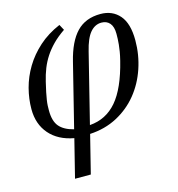

<svg xmlns="http://www.w3.org/2000/svg" viewBox="-108 -622 850 916"><g transform="rotate(-15 317.0 -164.0)"><path d="M197 12Q120 -2 77.5 -51Q35 -100 35 -174Q35 -225 48.5 -276.5Q62 -328 90.5 -375.5Q119 -423 163 -462.5Q207 -502 268 -528L283 -500Q248 -476 224 -451.5Q200 -427 183 -401Q166 -375 154.5 -346Q143 -317 135 -283Q128 -255 124 -234.5Q120 -214 117.5 -198.5Q115 -183 114.5 -170.5Q114 -158 114 -147Q114 -94 136.5 -67.5Q159 -41 207 -29L285 -342Q308 -436 352 -482Q396 -528 470 -528Q529 -528 564 -487.5Q599 -447 599 -364Q599 -292 576.5 -225.5Q554 -159 512 -107.5Q470 -56 410 -24Q350 8 275 12L228 200H150ZM285 -29Q366 -35 419 -97Q472 -159 504 -288Q510 -312 513 -330.5Q516 -349 517.5 -364Q519 -379 519.5 -391.5Q520 -404 520 -417Q520 -452 505 -469.5Q490 -487 464 -487Q432 -487 408.5 -459.5Q385 -432 370 -370Z"/></g></svg>

Font: IBM Plex Serif
Style: Italic
Weight: 400
Italic angle: -14°
Designer: Mike Abbink, Paul van der Laan, Pieter van Rosmalen
Foundry: Bold Monday
Version: Version 3.001